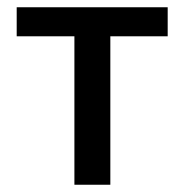

<svg xmlns="http://www.w3.org/2000/svg" viewBox="-20 -509 508 529"><path d="M185 0V-409H26V-489H442V-409H284V0Z"/></svg>

Font: Source Sans 3 Medium
Style: Regular
Weight: 500
Designer: Paul D. Hunt
Foundry: Adobe
Version: Version 3.052;hotconv 1.1.0;makeotfexe 2.6.0